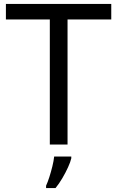

<svg xmlns="http://www.w3.org/2000/svg" viewBox="-20 -734 596 975"><path d="M323 0H233V-635H10V-714H545V-635H323ZM342 70Q338 88 325.5 115.5Q313 143 296.5 171Q280 199 262 221H214V209Q222 192 230.5 165.5Q239 139 246 110.5Q253 82 255 61H342Z"/></svg>

Font: Noto Sans
Style: Regular
Weight: 400
Designer: Monotype Design Team
Foundry: Monotype Imaging Inc.
Version: Version 2.007